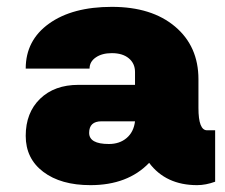

<svg xmlns="http://www.w3.org/2000/svg" viewBox="-20 -530 656 560"><path d="M583.8 -150H607.5V0Q580 10 555 10Q463.8 10 415 -55Q352.5 10 243.8 10Q157.5 10 106.2 -28.8Q55 -67.5 55 -133.8Q55 -201.2 96.9 -241.9Q138.8 -282.5 208.8 -282.5H373.8V-320Q373.8 -345 355.6 -360Q337.5 -375 306.2 -375Q277.5 -375 259.4 -362.5Q241.2 -350 241.2 -330H55Q55 -412.5 123.1 -461.2Q191.2 -510 306.2 -510Q422.5 -510 490.6 -452.5Q558.8 -395 558.8 -298.8V-215Q558.8 -150 583.8 -150ZM297.5 -110Q328.8 -110 349.4 -127.5Q370 -145 373.8 -176.2H276.2Q240 -176.2 240 -142.5Q240 -110 297.5 -110Z"/></svg>

Font: Now Alt Black
Style: Regular
Weight: 900
Designer: Alfredo Marco Pradil
Foundry: Alfredo Marco Pradil
Version: Version 1.002;PS 001.002;hotconv 1.0.88;makeotf.lib2.5.64775